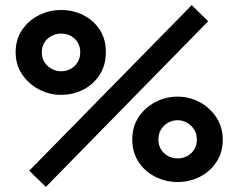

<svg xmlns="http://www.w3.org/2000/svg" viewBox="-20 -687 930 749"><path d="M159 42 94 -21 728 -667 792 -604ZM218 -317Q173 -317 132.5 -338Q92 -359 66.5 -396.5Q41 -434 41 -483Q41 -534 66.5 -571Q92 -608 132.5 -628Q173 -648 218 -648Q266 -648 306 -627.5Q346 -607 369.5 -570.5Q393 -534 393 -483Q393 -434 369.5 -396.5Q346 -359 306 -338Q266 -317 218 -317ZM218 -409Q239 -409 256 -418.5Q273 -428 283 -444.5Q293 -461 293 -483Q293 -505 283 -521.5Q273 -538 256 -547Q239 -556 218 -556Q199 -556 181.5 -547Q164 -538 153.5 -521.5Q143 -505 143 -483Q143 -461 153.5 -444.5Q164 -428 181.5 -418.5Q199 -409 218 -409ZM673 23Q626 23 585.5 2.5Q545 -18 520.5 -55.5Q496 -93 496 -143Q496 -193 520.5 -230Q545 -267 585.5 -288.5Q626 -310 673 -310Q719 -310 759 -288.5Q799 -267 824 -229Q849 -191 849 -142Q849 -92 824 -54.5Q799 -17 759 3Q719 23 673 23ZM673 -69Q693 -69 710 -78Q727 -87 737.5 -104Q748 -121 748 -142Q748 -165 737.5 -181.5Q727 -198 710 -208Q693 -218 673 -218Q652 -218 635 -208Q618 -198 608 -181.5Q598 -165 598 -143Q598 -121 608 -104.5Q618 -88 635 -78.5Q652 -69 673 -69Z"/></svg>

Font: BioRhyme ExtraBold
Style: Bold
Weight: 700
Version: Version 1.600;gftools[0.9.33]